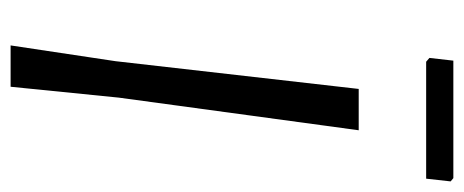

<svg xmlns="http://www.w3.org/2000/svg" viewBox="-270 -584 854 353"><g transform="rotate(90 156.5 -407.0)"><path d="M159 -199 139 0H63L92 -193L143 -640H219ZM313 -809 308 -764H93L86 -770L91 -814H307Z"/></g></svg>

Font: Alegreya Sans SC
Style: Italic
Weight: 400
Italic angle: -7°
Designer: Juan Pablo del Peral
Foundry: Huerta Tipografica
Version: Version 2.008; ttfautohint (v1.6)